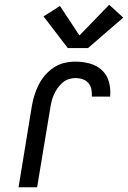

<svg xmlns="http://www.w3.org/2000/svg" viewBox="-20 -787 538 807"><path d="M58 0 114 -342Q118 -365 125 -387.5Q132 -410 143 -431.5Q154 -453 170 -471.5Q186 -490 206.5 -503.5Q227 -517 250.5 -522.5Q274 -528 297 -528Q328 -528 357.5 -520Q387 -512 408.5 -492Q430 -472 438 -442.5Q446 -413 443 -381H366Q367 -397 364 -412Q361 -427 351.5 -438Q342 -449 327.5 -454Q313 -459 297 -459Q283 -459 268 -454Q253 -449 241.5 -438.5Q230 -428 221 -415Q212 -402 206 -388Q200 -374 196.5 -359.5Q193 -345 191 -331L136 0ZM265 -585 163 -718 232 -762 314 -638 439 -767 498 -713 350 -585Z"/></svg>

Font: Iosevka QP
Style: Italic
Weight: 400
Italic angle: -9°
Designer: Belleve Invis
Foundry: Belleve Invis
Version: Version 20.0.0; ttfautohint (v1.8.4)